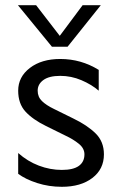

<svg xmlns="http://www.w3.org/2000/svg" viewBox="-20 -709 470 739"><path d="M125 -360Q125 -336 141.5 -320Q158 -304 187 -290L262 -253Q316 -227 348 -195.5Q380 -164 380 -115Q380 -58 335.5 -24Q291 10 218 10Q168 10 123 -4.5Q78 -19 50 -40V-120Q86 -88 129.5 -71.5Q173 -55 218 -55Q262 -55 283.5 -70.5Q305 -86 305 -115Q305 -138 283.5 -155.5Q262 -173 232 -187L157 -224Q106 -249 78 -279.5Q50 -310 50 -360Q50 -413 95 -447.5Q140 -482 212 -482Q292 -482 360 -440V-360Q332 -384 293 -400.5Q254 -417 212 -417Q169 -417 147 -401Q125 -385 125 -360ZM180 -529 49 -689H119L210 -571L298 -689H368L240 -529Z"/></svg>

Font: Madhuban Light
Style: Regular
Weight: 300
Designer: jaikishan Patel
Foundry: MagicType
Version: Version 1.000